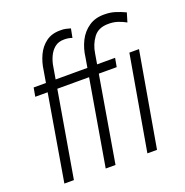

<svg xmlns="http://www.w3.org/2000/svg" viewBox="-135 -884 968 1006"><g transform="rotate(-20 349.0 -381.0)"><path d="M107.4 0H54.2L154.8 -593.3Q160.2 -636.7 178.2 -675.8Q196.3 -714.8 229 -738.8Q261.7 -762.7 310.5 -761.7Q324.7 -762.2 338.1 -759.3Q351.6 -756.3 364.7 -752.4L355 -702.6Q344.7 -706.5 333.7 -708.3Q322.8 -710 311.5 -710Q278.8 -710.4 257.8 -693.1Q236.8 -675.8 224.9 -648.9Q212.9 -622.1 209 -594.2ZM318.8 -528.3 309.6 -479.5H66.4L75.2 -528.3ZM339.4 0H284.7L384.3 -583.5Q390.1 -631.8 410.6 -672.6Q431.2 -713.4 467.8 -738Q504.4 -762.7 556.6 -761.2Q586.4 -761.2 614.3 -752.4Q642.1 -743.7 668.5 -731L653.3 -680.2Q630.9 -692.9 606.9 -700.4Q583 -708 556.6 -707.5Q501 -708 473.4 -671.1Q445.8 -634.3 438.5 -584.5ZM529.3 -528.3 520.5 -479.5H297.4L306.2 -528.3ZM662.6 -528.3 570.8 0H517.1L608.9 -528.3Z"/></g></svg>

Font: Roboto Condensed Light
Style: Italic
Weight: 300
Italic angle: -12°
Designer: Christian Robertson
Foundry: Google
Version: Version 3.0; 2020